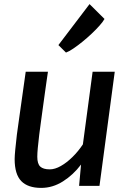

<svg xmlns="http://www.w3.org/2000/svg" viewBox="-20 -907 622 937"><path d="M181 10Q116 10 83.8 -23.2Q51.5 -56.5 51.5 -130.5Q51.5 -146 54.5 -177Q57.5 -208 62.5 -251Q68.5 -294.5 76 -347.8Q83.5 -401 91.2 -455.5Q99 -510 105.5 -557H214Q212.5 -547.5 208.5 -519.5Q204.5 -491.5 199.2 -453.8Q194 -416 188.5 -376.2Q183 -336.5 178.5 -302.8Q174 -269 171.5 -250Q167 -212.5 164.5 -185.5Q162 -158.5 162 -142Q162 -107.5 176.5 -94Q191 -80.5 223 -80.5Q248 -80.5 276.8 -96.8Q305.5 -113 333.8 -140.8Q362 -168.5 384.5 -202.5L432 -557H540L465.5 0H366L375.5 -104Q337.5 -53.5 287.2 -21.8Q237 10 181 10ZM302 -650.5 265 -687 417 -887 490 -814.5Q483 -801.5 466.2 -782.5Q449.5 -763.5 427.5 -742.8Q405.5 -722 382 -703Q358.5 -684 337.5 -669.8Q316.5 -655.5 302 -650.5Z"/></svg>

Font: Koeln Type Sans
Style: Italic
Weight: 400
Italic angle: -7.5°
Designer: Eben Sorkin
Foundry: Eben Sorkin
Version: Version 2.001